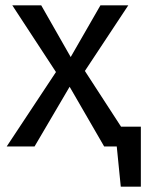

<svg xmlns="http://www.w3.org/2000/svg" viewBox="-20 -547 556 717"><path d="M432 -74H506V150H431L416 0H369L240 -223L109 0H5L189 -278L26 -527H134L244 -334L355 -527H459L297 -282Z"/></svg>

Font: Fira Sans
Style: Regular
Weight: 400
Designer: Carrois Corporate & Edenspiekermann AG
Foundry: Carrois Corporate GbR & Edenspiekermann AG
Version: Version 4.106;PS 004.106;hotconv 1.0.70;makeotf.lib2.5.58329